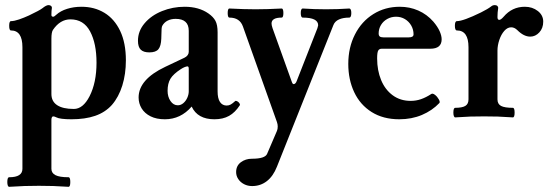

<svg xmlns="http://www.w3.org/2000/svg" viewBox="-20 -451 2125 744"><path d="M467.8 -217.3Q467.8 -164.1 453.9 -119.4Q439.9 -74.7 413.6 -44.4Q387.7 -15.6 348.9 -2.2Q310.1 11.2 256.8 11.2Q235.4 11.2 220 9.3Q204.6 7.3 198.7 3.9Q191.4 0 186 0Q183.1 0 181.2 3.4Q179.2 6.8 179.2 13.2V203.1Q179.2 219.7 195.1 227.8Q210.9 235.8 245.6 235.8Q252.4 235.8 252.4 254.4Q252.4 272.9 245.6 272.9Q207 270.5 186 269.8Q165 269 130.9 269Q96.7 269 75.7 269.8Q54.7 270.5 15.6 272.9Q12.2 272.9 10.3 268.1Q8.3 263.2 8.3 254.4Q8.3 235.8 15.6 235.8Q66.9 235.8 66.9 203.1V-268.1Q66.9 -333 22.5 -333Q15.6 -333 15.6 -351.1Q15.6 -369.1 22.5 -369.1Q34.7 -369.1 54 -375.7Q73.2 -382.3 92.3 -391.1Q133.3 -410.6 144 -418.9Q159.2 -431.2 168 -431.2Q173.3 -431.2 177.2 -428.5Q181.2 -425.8 181.2 -420.9Q179.2 -410.6 179.2 -393.1Q179.2 -386.2 186 -386.2Q190.4 -386.2 197.8 -393.6Q214.4 -408.7 240 -416.7Q265.6 -424.8 295.9 -424.8Q345.7 -424.8 384.5 -401.4Q423.3 -377.9 445.6 -331.3Q467.8 -284.7 467.8 -217.3ZM354 -208Q354 -282.7 329.1 -329.3Q304.2 -376 252.9 -376Q212.9 -376 185.1 -335Q179.2 -326.2 179.2 -300.8V-86.9Q179.2 -58.1 201.4 -43.5Q223.6 -28.8 266.1 -28.8Q301.8 -28.8 327.1 -78.1Q354 -130.9 354 -208Z M909.2 -43Q891.1 -15.1 867.7 -2Q844.2 11.2 811 11.2Q745.6 11.2 722.7 -38.1Q680.2 11.2 618.7 11.2Q586.4 11.2 563.5 -0.2Q540.5 -11.7 528.8 -31Q517.1 -50.3 517.1 -73.2Q517.1 -143.1 620.1 -191.9L694.3 -227.1Q702.6 -231 707 -237.1Q711.4 -243.2 711.4 -250V-331.5Q711.4 -377.9 660.6 -377.9Q643.1 -377.9 629.6 -371.1Q616.2 -364.3 608.9 -351.1Q606.9 -348.1 606.2 -339.4Q605.5 -330.6 605.5 -317.9L605 -301.3Q604 -272.9 594 -260.5Q584 -248 558.6 -248Q536.1 -248 525.4 -258.5Q514.6 -269 514.6 -293Q514.6 -330.6 540.3 -360.8Q565.9 -391.1 607.7 -408Q649.4 -424.8 695.3 -424.8Q750.5 -424.8 787.6 -398.9Q806.6 -385.7 814.9 -370.1Q823.2 -354.5 823.2 -325.7V-97.2Q823.2 -69.3 832.5 -55.7Q841.8 -42 858.4 -42Q866.7 -42 873.8 -45.9Q880.9 -49.8 891.1 -59.1Q893.6 -61.5 898.9 -58.8Q904.3 -56.2 907.7 -51Q911.1 -45.9 909.2 -43ZM711.4 -184.6Q711.4 -193.8 706.5 -193.8Q703.1 -193.8 696 -191.2Q689 -188.5 680.7 -183.1Q651.4 -164.1 640.4 -145.8Q629.4 -127.4 629.4 -99.1Q629.4 -76.2 640.6 -59.6Q651.9 -43 668.9 -43Q680.7 -43 690.4 -51.3Q700.2 -59.6 705.8 -72.3Q711.4 -85 711.4 -97.2Z M895 215.8Q895 191.4 913.3 177.7Q931.6 164.1 956.1 164.1Q1007.3 164.1 1015.1 145L1053.2 56.2Q1056.2 49.3 1056.2 39.1Q1056.2 30.8 1053.2 22L921.4 -348.1Q909.2 -382.8 869.1 -382.8Q862.3 -382.8 862.3 -400.4Q862.3 -418 869.1 -418Q925.8 -415 970.2 -415Q1014.6 -415 1071.3 -418Q1078.1 -418 1078.1 -400.4Q1078.1 -382.8 1071.3 -382.8Q1032.2 -382.8 1032.2 -359.9Q1032.2 -353.5 1036.1 -341.8L1110.4 -134.8Q1112.3 -129.4 1114 -127.2Q1115.7 -125 1118.2 -125Q1121.1 -125 1124.3 -127.9Q1127.4 -130.9 1129.4 -136.2L1210 -341.8Q1211.9 -347.7 1212.9 -353Q1212.9 -382.8 1153.3 -382.8Q1145.5 -382.8 1145.5 -400.4Q1145.5 -418 1153.3 -418Q1196.8 -415 1243.2 -415Q1289.6 -415 1333 -418Q1341.3 -418 1341.3 -400.4Q1341.3 -382.8 1333 -382.8Q1309.6 -382.8 1293.7 -375.7Q1277.8 -368.7 1272 -354L1053.2 194.8Q1038.6 231.9 1013.9 251Q989.3 270 957 270Q939.9 270 925.8 262.7Q911.6 255.4 903.3 242.9Q895 230.5 895 215.8Z M1329.6 -203.1Q1329.6 -267.1 1355.5 -317.6Q1381.3 -368.2 1426.8 -396.5Q1472.2 -424.8 1529.3 -424.8Q1567.4 -424.8 1600.8 -410.2Q1634.3 -395.5 1659.2 -367.2Q1675.8 -347.7 1683.6 -330.1Q1691.4 -312.5 1691.4 -298.8Q1691.4 -262.2 1647.5 -262.2H1459.5Q1449.7 -262.2 1445.6 -255.1Q1441.4 -248 1441.4 -224.6Q1441.4 -178.2 1456.8 -140.9Q1472.2 -103.5 1501.7 -81.8Q1531.2 -60.1 1571.3 -60.1Q1592.3 -60.1 1611.3 -66.7Q1630.4 -73.2 1651.4 -86.9Q1656.7 -90.3 1665.8 -83.3Q1674.8 -76.2 1680.4 -65.9Q1686 -55.7 1682.6 -51.8Q1654.8 -22.5 1615 -5.6Q1575.2 11.2 1527.3 11.2Q1464.8 11.2 1420.2 -16.8Q1375.5 -44.9 1352.5 -93.8Q1329.6 -142.6 1329.6 -203.1ZM1564.5 -306.2Q1582.5 -306.2 1582.5 -317.9Q1582.5 -336.4 1573.5 -352.1Q1564.5 -367.7 1549.1 -377Q1533.7 -386.2 1514.6 -386.2Q1496.6 -386.2 1481 -377.7Q1465.3 -369.1 1456.3 -354.2Q1447.3 -339.4 1447.3 -321.3Q1447.3 -313.5 1451.4 -309.8Q1455.6 -306.2 1465.3 -306.2Z M2085 -367.2Q2085 -341.8 2069.8 -325.4Q2054.7 -309.1 2034.7 -309.1Q2009.8 -309.1 1984.9 -334Q1973.6 -345.2 1960.9 -345.2Q1946.3 -345.2 1934.1 -331.3Q1921.9 -317.4 1914.8 -296.1Q1907.7 -274.9 1907.7 -254.9V-65.9Q1907.7 -47.9 1921.6 -40.5Q1935.5 -33.2 1967.3 -33.2Q1974.1 -33.2 1974.1 -14.6Q1974.1 3.9 1967.3 3.9Q1929.7 1.5 1908.9 0.7Q1888.2 0 1856 0Q1823.2 0 1802.7 0.7Q1782.2 1.5 1744.1 3.9Q1740.7 3.9 1738.8 -1Q1736.8 -5.9 1736.8 -14.6Q1736.8 -33.2 1744.1 -33.2Q1770.5 -33.2 1783 -40.5Q1795.4 -47.9 1795.4 -65.9V-268.1Q1795.4 -333 1750.5 -333Q1742.7 -333 1742.7 -351.1Q1742.7 -369.1 1750.5 -369.1Q1774.9 -369.1 1843.8 -402.8Q1871.1 -416.5 1882.8 -425.8Q1889.2 -431.2 1897 -431.2Q1909.2 -431.2 1910.6 -420.9Q1907.7 -402.8 1907.7 -384.8Q1907.7 -374 1914.6 -374Q1920.9 -374 1931.6 -386.2Q1964.4 -424.8 2013.7 -424.8Q2043 -424.8 2064 -408.4Q2085 -392.1 2085 -367.2Z"/></svg>

Font: JuniusX
Style: Bold
Weight: 700
Designer: Peter S. Baker
Foundry: Briery Creek Software
Version: Version 1.004